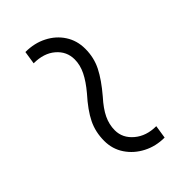

<svg xmlns="http://www.w3.org/2000/svg" viewBox="8 -624 657 657"><g transform="rotate(45 336.0 -295.5)"><path d="M464.8 -207Q421.9 -207 386.5 -224.4Q351.1 -241.7 308.1 -280.3Q276.9 -306.6 250 -319.8Q223.1 -333 196.3 -333Q157.7 -333 132.1 -303.2Q106.4 -273.4 106.4 -224.1L59.1 -231.4Q59.1 -274.9 76.7 -309.1Q94.2 -343.8 125.2 -364Q156.2 -384.3 196.3 -384.3Q238.8 -384.3 274.7 -366.2Q310.5 -348.1 354 -311Q384.8 -283.2 410.9 -270.8Q437 -258.3 464.8 -258.3Q502.4 -258.3 528.8 -289.6Q555.2 -320.8 555.2 -368.7L603 -361.3Q603 -318.8 585 -284.2Q566.9 -249 535.6 -228Q504.4 -207 464.8 -207Z"/></g></svg>

Font: Hanuman Light
Style: Regular
Weight: 300
Designer: Danh Hong
Version: Version 8.002; ttfautohint (v1.8.3)